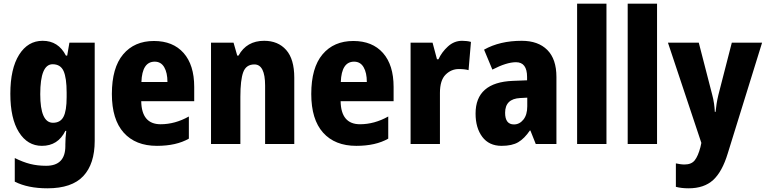

<svg xmlns="http://www.w3.org/2000/svg" viewBox="-20 -780 4149 1040"><path d="M265 -432Q308 -432 324.5 -395Q341 -358 341 -278V-254Q341 -180 324 -147.5Q307 -115 267 -115Q198 -115 198 -270Q198 -432 265 -432ZM211 -559Q131 -559 83.5 -483.5Q36 -408 36 -272Q36 -138 82.5 -64Q129 10 207 10Q294 10 334 -71H339Q334 -34 334 2V11Q334 118 230 118Q183 118 143.5 108Q104 98 60 76V204Q131 240 237 240Q369 240 431 174Q493 108 493 -17V-549H356L344 -479H337Q296 -559 211 -559Z M814 -558Q708 -558 647 -485.5Q586 -413 586 -271Q586 -133 650 -61.5Q714 10 830 10Q935 10 1003 -29V-149Q928 -107 850 -107Q747 -107 745 -232H1032V-309Q1032 -428 974.5 -493Q917 -558 814 -558ZM818 -446Q852 -446 869.5 -416Q887 -386 887 -336H746Q750 -446 818 -446Z M1411 -559Q1316 -559 1272 -479H1265L1245 -549H1123V0H1282V-256Q1282 -347 1297.5 -389Q1313 -431 1358 -431Q1416 -431 1416 -316V0H1574V-359Q1574 -460 1530 -509.5Q1486 -559 1411 -559Z M1894 -558Q1788 -558 1727 -485.5Q1666 -413 1666 -271Q1666 -133 1730 -61.5Q1794 10 1910 10Q2015 10 2083 -29V-149Q2008 -107 1930 -107Q1827 -107 1825 -232H2112V-309Q2112 -428 2054.5 -493Q1997 -558 1894 -558ZM1898 -446Q1932 -446 1949.5 -416Q1967 -386 1967 -336H1826Q1830 -446 1898 -446Z M2483 -559Q2440 -559 2406.5 -528.5Q2373 -498 2355 -459H2347L2323 -549H2204V0H2363V-277Q2363 -345 2393.5 -375.5Q2424 -406 2465 -406Q2498 -406 2518 -400L2531 -553Q2510 -559 2483 -559Z M2836 -251V-204Q2836 -158 2815 -132Q2794 -106 2764 -106Q2716 -106 2716 -169Q2716 -245 2798 -249ZM2806 -559Q2687 -559 2602 -511L2647 -403Q2724 -443 2775 -443Q2835 -443 2835 -363V-345L2758 -342Q2556 -334 2556 -165Q2556 -87 2592.5 -38.5Q2629 10 2697 10Q2754 10 2787.5 -10Q2821 -30 2850 -73H2853L2882 0H2994V-363Q2994 -460 2944.5 -509.5Q2895 -559 2806 -559Z M3265 0H3106V-760H3265Z M3539 0H3380V-760H3539Z M3598 -549 3779 -6 3774 17Q3761 66 3743 88.5Q3725 111 3688 111Q3675 111 3663 109Q3651 107 3641 105V232Q3671 240 3710 240Q3794 240 3843 195Q3892 150 3922 51L4108 -549H3944L3871 -265Q3865 -240 3861.5 -217.5Q3858 -195 3856 -174H3852Q3851 -196 3847.5 -220Q3844 -244 3838 -266L3765 -549Z"/></svg>

Font: Noto Sans Display SemiCondensed Extra
Style: Regular
Weight: 800
Width: 4
Designer: Monotype Design Team
Foundry: Monotype Imaging Inc.
Version: Version 1.900